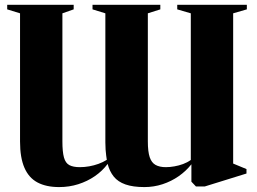

<svg xmlns="http://www.w3.org/2000/svg" viewBox="-20 -763 1070 800"><path d="M1008.5 -743V-724L951.5 -707.5V-81.5L1007 -58.5V-40L833 14H796.5L777.5 -6V-78.5Q755.5 -50.5 724.8 -29Q694 -7.5 657.5 4.5Q621 16.5 581.5 16.5Q534 16.5 502.8 5.5Q471.5 -5.5 454 -27.2Q436.5 -49 428.5 -80Q407 -51 375.5 -29.2Q344 -7.5 306.2 4.5Q268.5 16.5 226.5 16.5Q172.5 16.5 136.2 -2.8Q100 -22 81.8 -64Q63.5 -106 63.5 -173.5V-707.5L10 -724V-743H287V-724L240 -707.5V-174Q240 -130 246.5 -106.8Q253 -83.5 269 -75Q285 -66.5 312.5 -66.5Q332 -66.5 351.8 -70Q371.5 -73.5 390.2 -80.2Q409 -87 425 -97Q424 -104 422.5 -114.5Q421 -125 420 -139Q419 -153 419 -169.5V-707.5L365.5 -724V-743H648V-724L596 -707.5V-174Q596 -131 603.8 -108Q611.5 -85 628.2 -75.8Q645 -66.5 671 -66.5Q688 -66.5 706.5 -69.8Q725 -73 742.8 -79.5Q760.5 -86 775 -96.5V-707.5L718.5 -724V-743Z"/></svg>

Font: Merriweather 144pt ExtraBold
Style: Regular
Weight: 800
Version: Version 2.100